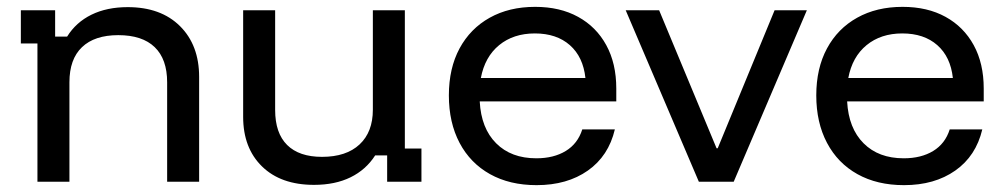

<svg xmlns="http://www.w3.org/2000/svg" viewBox="-20 -530 2928 560"><path d="M89.2 0V-403.3H40.8V-500H140.8V-423.3H175.8Q201.7 -465 246.7 -487.1Q291.7 -509.2 352.5 -509.2Q449.2 -509.2 505 -453.8Q560.8 -398.3 560.8 -305.8V0H467.5V-290Q467.5 -357.5 431.2 -392.5Q395 -427.5 325 -427.5Q255.8 -427.5 219.2 -392.5Q182.5 -357.5 182.5 -290V0Z M895.8 9.2Q799.2 9.2 744.2 -44.6Q689.2 -98.3 689.2 -189.2V-500H782.5V-209.2Q782.5 -141.7 817.5 -107.1Q852.5 -72.5 919.2 -72.5Q990 -72.5 1028.8 -108.8Q1067.5 -145 1067.5 -210V-500H1160.8V-96.7H1209.2V0H1109.2V-76.7H1074.2Q1047.5 -35 1002.5 -12.9Q957.5 9.2 895.8 9.2Z M1545 10Q1466.7 10 1409.2 -22.1Q1351.7 -54.2 1320.4 -113.3Q1289.2 -172.5 1289.2 -251.7Q1289.2 -330.8 1320.4 -388.8Q1351.7 -446.7 1408.3 -478.3Q1465 -510 1540.8 -510Q1613.3 -510 1666.2 -480.8Q1719.2 -451.7 1748.3 -398.3Q1777.5 -345 1777.5 -271.7V-234.2H1379.2Q1383.3 -155.8 1427.1 -112.1Q1470.8 -68.3 1544.2 -68.3Q1595 -68.3 1630 -89.6Q1665 -110.8 1678.3 -152.5H1773.3Q1755 -75 1694.6 -32.5Q1634.2 10 1545 10ZM1382.5 -302.5H1687.5Q1680.8 -364.2 1642.1 -398.3Q1603.3 -432.5 1540 -432.5Q1477.5 -432.5 1435.8 -398.3Q1394.2 -364.2 1382.5 -302.5Z M2018.3 0 1805 -500H1902.5L2070 -97.5H2073.3L2239.2 -500H2333.3L2120 0Z M2616.7 10Q2538.3 10 2480.8 -22.1Q2423.3 -54.2 2392.1 -113.3Q2360.8 -172.5 2360.8 -251.7Q2360.8 -330.8 2392.1 -388.8Q2423.3 -446.7 2480 -478.3Q2536.7 -510 2612.5 -510Q2685 -510 2737.9 -480.8Q2790.8 -451.7 2820 -398.3Q2849.2 -345 2849.2 -271.7V-234.2H2450.8Q2455 -155.8 2498.8 -112.1Q2542.5 -68.3 2615.8 -68.3Q2666.7 -68.3 2701.7 -89.6Q2736.7 -110.8 2750 -152.5H2845Q2826.7 -75 2766.2 -32.5Q2705.8 10 2616.7 10ZM2454.2 -302.5H2759.2Q2752.5 -364.2 2713.8 -398.3Q2675 -432.5 2611.7 -432.5Q2549.2 -432.5 2507.5 -398.3Q2465.8 -364.2 2454.2 -302.5Z"/></svg>

Font: Funnel Display
Style: Regular
Weight: 400
Designer: NORD ID, Kristian Moeller
Foundry: Dicotype
Version: Version 1.000